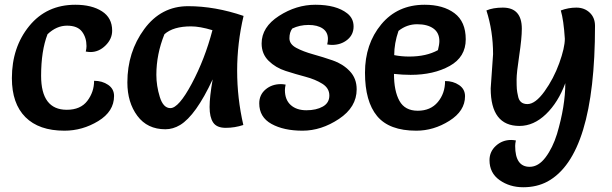

<svg xmlns="http://www.w3.org/2000/svg" viewBox="-20 -538 2574 808"><path d="M251 12Q144 12 87 -45Q30 -102 30 -209Q30 -339 103 -428.5Q176 -518 297 -518Q366 -518 409 -490.5Q452 -463 452 -409Q452 -374 424 -346.5Q396 -319 361 -319Q353 -319 341 -321Q344 -334 344 -344Q344 -380 325 -405Q306 -430 262 -430Q218 -430 180 -394Q153 -324 153 -219Q153 -76 261 -76Q319 -76 347.5 -113.5Q376 -151 376 -198Q410 -198 435 -181Q460 -164 460 -134Q460 -69 393.5 -28.5Q327 12 251 12Z M1005 -471Q978 -356 978 -240.5Q978 -125 1004 -12Q968 0 930 0Q892 0 877 -22.5Q862 -45 862 -87.5Q862 -130 875 -204Q804 -52 738 -12Q708 6 676 6Q600 6 558 -50.5Q516 -107 516 -191Q516 -319 587 -415.5Q658 -512 771.5 -512Q885 -512 1005 -471ZM874 -411Q821 -427 784 -427Q709 -427 672 -394Q638 -310 638 -223Q638 -177 652.5 -130Q667 -83 697 -83Q732 -83 787 -186Q842 -289 874 -411Z M1182 -182Q1179 -168 1179 -159Q1179 -118 1203.5 -96Q1228 -74 1269.5 -74Q1311 -74 1338.5 -89.5Q1366 -105 1366 -136Q1366 -167 1336.5 -185.5Q1307 -204 1265.5 -215Q1224 -226 1182 -239.5Q1140 -253 1110.5 -282Q1081 -311 1081 -355Q1081 -424 1154 -471Q1227 -518 1307 -518Q1395 -518 1441 -482Q1468 -461 1468 -426.5Q1468 -392 1441.5 -370.5Q1415 -349 1377 -349Q1369 -349 1357 -351Q1360 -364 1360 -374Q1360 -403 1338 -418Q1316 -433 1278.5 -433Q1241 -433 1210 -418Q1198 -402 1198 -377Q1198 -352 1227 -336.5Q1256 -321 1297.5 -309.5Q1339 -298 1381 -283.5Q1423 -269 1452 -238.5Q1481 -208 1481 -162Q1481 -87 1406.5 -37.5Q1332 12 1253 12Q1174 12 1122.5 -16.5Q1071 -45 1071 -103Q1071 -139 1097.5 -161.5Q1124 -184 1162 -184Q1170 -184 1182 -182Z M1638 -227Q1638 -155 1661 -113.5Q1684 -72 1738 -72Q1792 -72 1822.5 -108.5Q1853 -145 1853 -197Q1887 -197 1912 -180Q1937 -163 1937 -133Q1937 -71 1871 -29.5Q1805 12 1732 12Q1618 12 1567 -49.5Q1516 -111 1516 -232Q1516 -353 1584.5 -435.5Q1653 -518 1767 -518Q1845 -518 1892.5 -482.5Q1940 -447 1940 -372.5Q1940 -298 1872.5 -260.5Q1805 -223 1708 -223Q1674 -223 1638 -227ZM1639 -306Q1669 -300 1702 -300Q1774 -300 1823 -327Q1829 -351 1829 -365Q1829 -400 1804 -418Q1779 -436 1735.5 -436Q1692 -436 1657 -408Q1639 -356 1639 -306Z M2045 -166 2055 -310Q2055 -407 2027 -494Q2055 -506 2096 -506Q2176 -506 2176 -417Q2176 -377 2165 -304Q2154 -231 2154 -203.5Q2154 -176 2155 -163.5Q2156 -151 2160 -134Q2166 -100 2199.5 -100Q2233 -100 2271.5 -153.5Q2310 -207 2333.5 -272Q2357 -337 2357 -375Q2352 -454 2340 -494Q2372 -506 2405.5 -506Q2439 -506 2461.5 -485Q2484 -464 2484 -429Q2484 117 2284 226Q2239 250 2182 250Q2125 250 2082.5 220Q2040 190 2040 136Q2040 100 2067 75.5Q2094 51 2131 51Q2139 51 2151 53Q2148 66 2148 76Q2148 164 2209 164Q2246 164 2276 124Q2306 84 2324 26Q2359 -92 2359 -188Q2329 -107 2277.5 -57.5Q2226 -8 2166 -8Q2045 -8 2045 -166Z"/></svg>

Font: Salsa
Style: Regular
Weight: 400
Designer: John Vargas Beltrn
Foundry: John Vargas Beltran
Version: Version 1.002